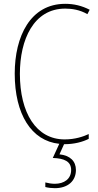

<svg xmlns="http://www.w3.org/2000/svg" viewBox="-20 -744 515 1004"><path d="M377 145C377 99 347 69 291 63L315 10C316 10 317 10 318 10C368 10 413 -2 444 -18V-43C416 -30 373 -15 318 -15C169 -15 84 -154 84 -358C84 -537 156 -699 321 -699C356 -699 397 -693 437 -670L449 -693C408 -714 367 -724 321 -724C139 -724 57 -554 57 -359C57 -147 144 -7 290 8L256 82C316 84 352 100 352 145C352 192 315 217 267 217C250 217 232 214 217 210V234C232 238 251 240 267 240C334 240 377 203 377 145Z"/></svg>

Font: Noto Sans Lao Condensed Thin
Style: Regular
Weight: 100
Width: 3
Designer: Monotype Design Team
Foundry: Monotype Imaging Inc.
Version: Version 2.003